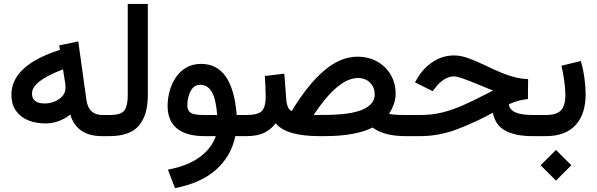

<svg xmlns="http://www.w3.org/2000/svg" viewBox="-20 -692 3035 976"><path d="M38.1 -210.9Q38.1 -359.9 284.7 -438.5L280.8 -461.4L377.9 -481.4L419.4 -183.6Q429.7 -107.4 501.5 -107.4H516.6V0H499.5Q433.1 0 392.8 -28.3Q352.5 -56.6 337.4 -109.9Q279.8 -64.5 210.4 -64.5Q164.6 -64.5 125.2 -79.8Q85.9 -95.2 62 -127.7Q38.1 -160.2 38.1 -210.9ZM300.3 -339.4Q219.2 -308.6 180.9 -278.3Q142.6 -248 142.6 -216.8Q142.6 -166 207.5 -166Q233.4 -166 257.6 -176Q281.7 -186 297.4 -203.6Q313 -221.2 313 -245.1Q313 -258.8 311 -271.5Z M497.1 0V-107.4H536.6Q596.2 -107.4 612.8 -131.3Q629.4 -155.3 629.4 -206.5V-671.9H731.4V-207Q731.4 -106.9 686 -53.5Q640.6 0 536.1 0Z M1002.4 -367.2Q1163.1 -367.2 1183.1 -107.4H1231.4V0H1176.3Q1154.8 103 1077.6 171.1Q1000.5 239.3 869.6 264.2L833.5 170.4Q934.6 151.4 995.1 106.7Q1055.7 62 1077.1 0H1019.5Q928.2 0 880.1 -38.6Q832 -77.1 832 -154.3Q832 -191.4 842.3 -229Q852.5 -266.6 873.3 -297.9Q894 -329.1 926.3 -348.1Q958.5 -367.2 1002.4 -367.2ZM1084 -107.4Q1077.6 -190.9 1055.9 -226.1Q1034.2 -261.2 998 -261.2Q973.1 -261.2 958.7 -243.4Q944.3 -225.6 938.2 -201.2Q932.1 -176.8 932.1 -156.7Q932.1 -130.4 949 -118.9Q965.8 -107.4 1014.6 -107.4Z M1462.9 -127.4Q1545.4 -263.7 1628.4 -333.7Q1711.4 -403.8 1795.9 -403.8Q1853.5 -403.8 1897.5 -379.2Q1941.4 -354.5 1966.3 -311.8Q1991.2 -269 1991.2 -214.8Q1991.2 -187 1981.4 -160.9Q1971.7 -134.8 1958 -113.3Q1966.8 -110.8 1987.8 -109.1Q2008.8 -107.4 2041.5 -107.4H2056.2V0H2041.5Q1984.4 0 1942.9 -11.5Q1901.4 -22.9 1874 -43.9Q1834 -22.9 1772.2 -11.5Q1710.4 0 1629.9 0H1605Q1433.6 0 1381.8 -65.4Q1355.5 -32.2 1321 -16.1Q1286.6 0 1231.4 0H1211.9V-107.4H1231Q1293 -107.4 1311.8 -128.7Q1330.6 -149.9 1330.6 -198.7Q1330.6 -223.6 1329.1 -252.2Q1327.6 -280.8 1326.2 -305.7L1425.3 -317.4L1435.1 -187Q1439 -137.2 1462.9 -127.4ZM1627.9 -107.9Q1761.7 -107.9 1823.2 -135Q1884.8 -162.1 1884.8 -211.4Q1884.8 -247.6 1861.3 -271.5Q1837.9 -295.4 1799.3 -295.4Q1698.7 -295.4 1574.2 -107.4Z M2663.6 -188.5Q2641.1 -186 2618.9 -180.7Q2596.7 -175.3 2566.9 -162.1Q2569.8 -134.8 2599.1 -121.1Q2628.4 -107.4 2689.5 -107.4H2715.8V0H2687.5Q2601.1 0 2549.6 -27.3Q2498 -54.7 2485.4 -118.7Q2396 -70.3 2304.4 -35.2Q2212.9 0 2114.7 0H2036.6V-107.4H2116.2Q2175.8 -107.4 2227.3 -120.1Q2278.8 -132.8 2332 -156.2Q2385.3 -179.7 2449.7 -212.9L2486.3 -231.9Q2476.6 -234.9 2463.1 -241Q2449.7 -247.1 2415.5 -260.7Q2365.7 -281.2 2334 -292.5Q2302.2 -303.7 2288.1 -303.7Q2263.2 -303.7 2239 -288.8Q2214.8 -273.9 2197.8 -252L2179.7 -228.5L2089.4 -273.4L2102.1 -294.9Q2133.3 -347.2 2181.9 -378.7Q2230.5 -410.2 2288.6 -410.2Q2321.3 -410.2 2359.4 -396.7Q2397.5 -383.3 2440.9 -362.3Q2494.1 -336.4 2532.2 -321Q2570.3 -305.7 2601.3 -298.3Q2632.3 -291 2664.6 -289.6Z M2957 -212.9Q2957 -111.8 2905.5 -55.9Q2854 0 2754.4 0H2696.3V-107.4H2754.4Q2808.1 -107.4 2831.1 -130.4Q2854 -153.3 2854 -211.4Q2854 -241.2 2848.1 -282Q2842.3 -322.8 2834 -357.9L2932.6 -381.8Q2944.3 -341.8 2950.7 -296.6Q2957 -251.5 2957 -212.9ZM2728 147.9 2806.2 70.3 2884.3 147.9 2806.2 226.1Z"/></svg>

Font: Vazir Medium FD-WOL
Style: Medium-FD-WOL
Weight: 500
Designer: Saber Rastikerdar
Foundry: Saber Rastikerdar
Version: Version 30.0.0